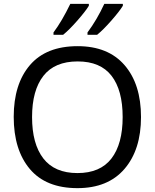

<svg xmlns="http://www.w3.org/2000/svg" viewBox="-20 -964 801 994"><path d="M440 -944V-934Q423 -906 381 -858Q339 -810 307 -784H257V-796Q301 -855 344 -944ZM616 -944V-934Q599 -906 557 -858Q515 -810 483 -784H433V-796Q482 -862 520 -944ZM710 -358Q710 -189 624.5 -89.5Q539 10 381 10Q218 10 134.5 -89Q51 -188 51 -359Q51 -529 135 -627Q219 -725 382 -725Q540 -725 625 -626.5Q710 -528 710 -358ZM146 -358Q146 -219 204.5 -143.5Q263 -68 381 -68Q499 -68 557 -143.5Q615 -219 615 -358Q615 -497 557.5 -571.5Q500 -646 382 -646Q263 -646 204.5 -571Q146 -496 146 -358Z"/></svg>

Font: Advent Sans Logo
Style: Regular
Weight: 400
Designer: Types & Symbols
Foundry: Types & Symbols
Version: Version 1.002